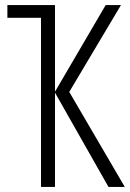

<svg xmlns="http://www.w3.org/2000/svg" viewBox="-20 -734 510 754"><path d="M455 -714H395L196 -374V-714H9V-664H141V0H196V-370L406 0H470L252 -373Z"/></svg>

Font: Noto Sans UI Condensed Light
Style: Regular
Weight: 300
Width: 3
Designer: Monotype Design Team
Foundry: Monotype Imaging Inc.
Version: Version 1.901